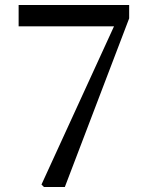

<svg xmlns="http://www.w3.org/2000/svg" viewBox="-20 -753 589 773"><path d="M157 0 147 -10 439 -647H55V-733H500V-679L241 0Z"/></svg>

Font: GenRyuMin TW M
Style: Regular
Weight: 500
Version: Version 1.501;PS 1;hotconv 16.6.51;makeotf.lib2.5.65220